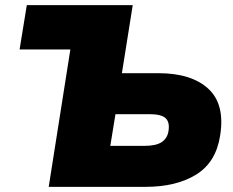

<svg xmlns="http://www.w3.org/2000/svg" viewBox="-20 -725 903 745"><path d="M169 0 253 -533H56L84 -705H495L453 -441H595Q723 -441 788.5 -380.5Q854 -320 834 -198Q818 -95 741 -47.5Q664 0 545 0ZM408 -159H540Q586 -159 608 -174Q630 -189 634 -218Q639 -251 622.5 -266.5Q606 -282 560 -282H428Z"/></svg>

Font: Winston Black
Style: Italic
Weight: 900
Italic angle: -9°
Designer: Original fonts by Vernon Adams / Changes by Cristiano Sobral
Foundry: VOriginal fonts by Vernon Adams / Changes by Cristiano Sobral
Version: Version 2.503;July 17, 2020;FontCreator 13.0.0.2655 64-bit